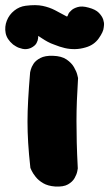

<svg xmlns="http://www.w3.org/2000/svg" viewBox="-74 -713 417 733"><path d="M136 -1Q109 -3 91 -13.5Q73 -24 62 -38Q51 -52 46.5 -62Q42 -72 42 -72Q36 -126 33.5 -168Q31 -210 31 -248.5Q31 -287 33.5 -332Q36 -377 41 -437Q41 -437 43.5 -447Q46 -457 54 -469.5Q62 -482 80 -491.5Q98 -501 128 -500Q161 -499 180 -486Q199 -473 208.5 -456.5Q218 -440 221 -427.5Q224 -415 224 -415Q221 -367 219.5 -328Q218 -289 218 -251Q218 -213 219 -169.5Q220 -126 223 -70Q223 -70 221 -59Q219 -48 211 -33.5Q203 -19 185.5 -9Q168 1 136 -1ZM44 -530Q28 -523 12 -526.5Q-4 -530 -14 -536.5Q-24 -543 -24 -543Q-48 -563 -52.5 -587Q-57 -611 -48 -634Q-39 -657 -19.5 -672.5Q0 -688 24 -691Q63 -696 89 -690.5Q115 -685 136 -674Q157 -663 181 -650Q184 -650 185.5 -655.5Q187 -661 191 -666Q191 -666 198.5 -673.5Q206 -681 222.5 -686Q239 -691 264 -684Q291 -677 303.5 -664Q316 -651 320 -638.5Q324 -626 323 -617Q322 -608 322 -608Q321 -592 303 -566.5Q285 -541 253 -532Q233 -526 213 -525.5Q193 -525 173.5 -529.5Q154 -534 132 -543Q120 -547 108 -553.5Q96 -560 86.5 -566.5Q77 -573 72 -576Q72 -576 71.5 -567.5Q71 -559 65.5 -548.5Q60 -538 44 -530Z"/></svg>

Font: Sour Gummy Black
Style: Regular
Weight: 900
Designer: Stefie Justprince
Foundry: Eifetstype
Version: Version 1.000